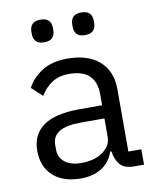

<svg xmlns="http://www.w3.org/2000/svg" viewBox="-83 -785 700 861"><g transform="rotate(-10 267.0 -354.5)"><path d="M460 0Q415 0 395.5 -24Q376 -48 371 -84H366Q349 -36 310 -12Q271 12 217 12Q135 12 89.5 -30Q44 -72 44 -144Q44 -217 97.5 -256Q151 -295 264 -295H366V-346Q366 -401 336 -430Q306 -459 244 -459Q197 -459 165.5 -438Q134 -417 113 -382L65 -427Q86 -469 132 -498.5Q178 -528 248 -528Q342 -528 394 -482Q446 -436 446 -354V-70H505V0ZM230 -56Q260 -56 285 -63Q310 -70 328 -83Q346 -96 356 -113Q366 -130 366 -150V-235H260Q191 -235 159.5 -215Q128 -195 128 -157V-136Q128 -98 155.5 -77Q183 -56 230 -56ZM160 -618Q134 -618 122.5 -630.5Q111 -643 111 -664V-675Q111 -696 122.5 -708.5Q134 -721 160 -721Q186 -721 197.5 -708.5Q209 -696 209 -675V-664Q209 -643 197.5 -630.5Q186 -618 160 -618ZM346 -618Q320 -618 308.5 -630.5Q297 -643 297 -664V-675Q297 -696 308.5 -708.5Q320 -721 346 -721Q372 -721 383.5 -708.5Q395 -696 395 -675V-664Q395 -643 383.5 -630.5Q372 -618 346 -618Z"/></g></svg>

Font: IBM Plex Sans Devanagari
Style: Regular
Weight: 400
Designer: Mike Abbink, Paul van der Laan, Pieter van Rosmalen, Erin McLaughlin
Foundry: Bold Monday
Version: Version 1.1